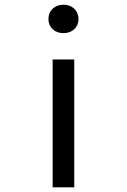

<svg xmlns="http://www.w3.org/2000/svg" viewBox="-20 -797 540 817"><path d="M204 0H296V-544H204ZM250 -656C287 -656 314 -680 314 -716C314 -752 287 -777 250 -777C213 -777 186 -752 186 -716C186 -680 213 -656 250 -656Z"/></svg>

Font: Noto Sans Mono CJK SC
Style: Regular
Weight: 400
Designer: Ryoko NISHIZUKA 西塚涼子 (kana, bopomofo & ideographs); Paul D. Hunt (Latin, Greek & Cyrillic); Sandoll Communications 산돌커뮤니
Foundry: Adobe
Version: Version 2.004;hotconv 1.0.118;makeotfexe 2.5.65603